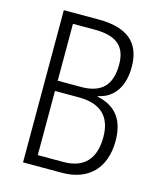

<svg xmlns="http://www.w3.org/2000/svg" viewBox="-108 -792 724 870"><g transform="rotate(15 253.5 -357.0)"><path d="M246 -714H83V0H266C389 0 463 -74 463 -202C463 -299 421 -356 333 -375V-378C407 -392 447 -455 447 -544C447 -659 381 -714 246 -714ZM248 -398H139V-665H241C346 -665 389 -624 389 -540C389 -445 345 -398 248 -398ZM139 -350H251C348 -350 405 -306 405 -204C405 -101 354 -49 259 -49H139Z"/></g></svg>

Font: Noto Sans Arabic Cond Light
Style: Regular
Weight: 300
Width: 3
Designer: Monotype Design Team, Nadine Chahine, Nizar Qandah and Khaled Hosny
Foundry: Monotype Imaging Inc.
Version: Version 2.012